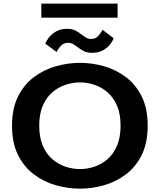

<svg xmlns="http://www.w3.org/2000/svg" viewBox="-20 -1064 915 1094"><path d="M436 11Q367 11 298.2 -8.5Q229.5 -28 173 -70.5Q116.5 -113 82.5 -181.5Q48.5 -250 48.5 -348Q48.5 -445.5 82.5 -513.8Q116.5 -582 173 -624.5Q229.5 -667 298.2 -686.5Q367 -706 436 -706Q504.5 -706 572.8 -686.5Q641 -667 697.5 -624.5Q754 -582 787.8 -513.8Q821.5 -445.5 821.5 -348Q821.5 -250 787.8 -181.5Q754 -113 697.5 -70.5Q641 -28 572.8 -8.5Q504.5 11 436 11ZM436 -100.5Q476 -100.5 516.8 -113.8Q557.5 -127 591.5 -156Q625.5 -185 646.2 -232.5Q667 -280 667 -348Q667 -416 646.2 -463Q625.5 -510 591.5 -539Q557.5 -568 516.8 -581.2Q476 -594.5 436 -594.5Q395.5 -594.5 354.5 -581.2Q313.5 -568 279.2 -539Q245 -510 224.2 -463Q203.5 -416 203.5 -348Q203.5 -280 224.2 -232.5Q245 -185 279.2 -156Q313.5 -127 354.5 -113.8Q395.5 -100.5 436 -100.5ZM504.5 -763Q474.5 -763 455.2 -773.8Q436 -784.5 420.5 -796.5Q408.5 -806 396.2 -813Q384 -820 368.5 -820Q342 -820 325.8 -801.8Q309.5 -783.5 302.5 -768L238.5 -815Q241.5 -827.5 256.8 -847.8Q272 -868 298.2 -884Q324.5 -900 362 -900Q391 -900 410.2 -889.8Q429.5 -879.5 445 -867Q458 -857 470.5 -849.5Q483 -842 499 -842Q525 -842 541 -860.2Q557 -878.5 564 -894.5L627 -846.5Q623.5 -833 609 -813.2Q594.5 -793.5 568.5 -778.2Q542.5 -763 504.5 -763ZM215.5 -963.5V-1043.5H650V-963.5Z"/></svg>

Font: Trispace SemiExpanded SemiBold
Style: Regular
Weight: 600
Width: 6
Designer: Tyler Finck
Foundry: Etcetera Type Company
Version: Version 1.210; ttfautohint (v1.8.3)